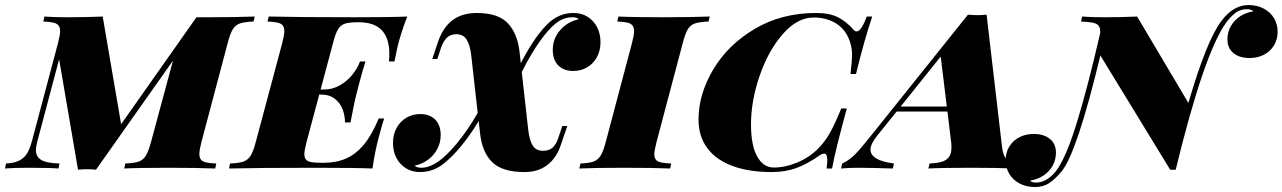

<svg xmlns="http://www.w3.org/2000/svg" viewBox="-68 -674 5130 768"><path d="M951.2 -607.9 945.8 -587.9Q909.2 -586.4 891.4 -580.1Q873.5 -573.7 863 -556.6Q852.5 -539.6 842.8 -502L737.8 -106Q729.5 -74.2 729.5 -58.1Q729.5 -43 736.1 -35.2Q742.7 -27.3 756.8 -24.2Q771 -21 796.9 -20L793 0Q719.7 -2.9 608.9 -2.9Q485.8 -2.9 429.2 0L433.1 -20Q469.7 -21.5 487.3 -27.8Q504.9 -34.2 515.4 -51.3Q525.9 -68.4 536.1 -106L624 -431.6L315.9 4.9Q300.3 2.9 280.3 2.9Q260.3 2.9 244.1 4.9L168.5 -437L82 -110.8Q75.7 -87.9 75.7 -73.2Q75.7 -47.4 96.7 -34.4Q117.7 -21.5 169.9 -20L166 0Q130.4 -2.9 46.9 -2.9Q-15.1 -2.9 -47.9 0L-43.9 -20Q-10.7 -21.5 9.5 -32Q29.8 -42.5 40.8 -61.3Q51.8 -80.1 60.1 -110.8L164.1 -502Q172.4 -533.7 172.4 -549.8Q172.4 -564.9 165.5 -572.8Q158.7 -580.6 144.8 -583.7Q130.9 -586.9 105 -587.9L109.9 -607.9Q141.6 -605 199.2 -605Q281.2 -605 342.8 -607.9L416.5 -177.2L717.8 -605H766.1Q875.5 -605 951.2 -607.9Z M1561 -607.9Q1536.1 -543.9 1522.9 -490.2Q1519 -474.1 1513.7 -446.8L1509.8 -428.2H1487.8Q1489.3 -444.3 1489.3 -458.5Q1489.3 -585 1367.2 -585H1363.8Q1328.6 -585 1311.5 -579.3Q1294.4 -573.7 1284.2 -556.9Q1273.9 -540 1264.2 -502L1214.4 -315.9H1229Q1260.3 -315.9 1289.1 -331.5Q1317.9 -347.2 1339.4 -372.8Q1360.8 -398.4 1372.1 -428.2H1394Q1382.8 -394.5 1367.7 -336.4L1359.9 -306.2Q1348.6 -263.7 1334 -184.1H1312Q1312 -210.4 1302.7 -235.8Q1293.5 -261.2 1271.7 -278.6Q1250 -295.9 1214.8 -295.9H1209L1158.2 -106Q1149.4 -71.8 1149.4 -57.1Q1149.4 -43 1156 -35.6Q1162.6 -28.3 1176.3 -25.6Q1189.9 -22.9 1214.8 -22.9H1228Q1277.3 -22.9 1316.4 -40Q1355.5 -57.1 1387.7 -95.9Q1419.9 -134.8 1446.8 -200.2H1468.8Q1462.4 -183.1 1447.8 -127.9Q1432.1 -70.8 1421.9 0Q1354 -2.9 1195.8 -2.9Q963.9 -2.9 848.1 0L852.1 -20Q888.2 -21.5 906 -27.8Q923.8 -34.2 934.6 -51.3Q945.3 -68.4 955.1 -106L1061 -502Q1069.3 -533.7 1069.3 -549.8Q1069.3 -564.9 1062.5 -572.8Q1055.7 -580.6 1041.7 -583.7Q1027.8 -586.9 1002 -587.9L1006.8 -607.9Q1122.1 -605 1354 -605Q1498 -605 1561 -607.9Z M2334 -505.9Q2334 -471.2 2319.6 -445.1Q2305.2 -418.9 2280.3 -404.5Q2255.4 -390.1 2225.1 -390.1Q2187 -390.1 2165 -412.4Q2143.1 -434.6 2143.1 -474.1Q2143.1 -519 2171.9 -552.7Q2200.7 -586.4 2247.1 -597.2Q2239.3 -605 2221.2 -605Q2185.5 -605 2154.8 -580.1Q2126 -557.6 2090.3 -507.3Q2054.7 -457 2019 -385.7L2044.9 -154.8Q2049.8 -112.3 2063 -91.6Q2076.2 -70.8 2104 -70.8Q2128.4 -70.8 2142.3 -83.5Q2156.2 -96.2 2164.1 -119.1L2181.2 -169.9H2201.2L2174.8 -92.8Q2157.7 -42 2121.3 -13.9Q2085 14.2 2029.8 14.2Q1940.4 14.2 1900.1 -26.1Q1859.9 -66.4 1852.1 -142.1L1846.7 -189.5Q1814 -135.3 1777.3 -90.6Q1740.7 -45.9 1706.1 -19Q1664.6 14.2 1611.8 14.2Q1579.6 14.2 1555.2 -1.2Q1530.8 -16.6 1517.3 -43Q1503.9 -69.3 1503.9 -102.1Q1503.9 -136.7 1518.6 -162.8Q1533.2 -189 1558.1 -203.4Q1583 -217.8 1612.8 -217.8Q1650.9 -217.8 1672.9 -195.6Q1694.8 -173.3 1694.8 -133.8Q1694.8 -104.5 1681.6 -78.9Q1668.5 -53.2 1644.8 -35.6Q1621.1 -18.1 1590.8 -11.2Q1599.1 -2.9 1617.2 -2.9Q1648.4 -2.9 1685.1 -27.8Q1717.8 -50.3 1759.8 -100.8Q1801.8 -151.4 1842.8 -222.2L1816.9 -453.1Q1812 -494.1 1798.6 -515.6Q1785.2 -537.1 1757.8 -537.1Q1734.4 -537.1 1720.2 -523.7Q1706.1 -510.3 1696.8 -484.9L1681.2 -438H1661.1L1682.1 -501Q1702.6 -563.5 1741.5 -592.8Q1780.3 -622.1 1838.9 -622.1Q1924.3 -622.1 1963.1 -581.1Q2002 -540 2010.3 -465.8L2015.1 -421.4Q2076.7 -539.1 2131.8 -586.9Q2173.3 -622.1 2226.1 -622.1Q2258.3 -622.1 2282.7 -606.7Q2307.1 -591.3 2320.6 -564.9Q2334 -538.6 2334 -505.9Z M2549.3 -57.1Q2549.3 -42.5 2555.9 -34.9Q2562.5 -27.3 2576.7 -24.2Q2590.8 -21 2616.7 -20L2612.8 0Q2548.3 -2.9 2425.8 -2.9Q2307.6 -2.9 2249 0L2253.9 -20Q2288.6 -21.5 2306.2 -27.8Q2323.7 -34.2 2334.5 -51.5Q2345.2 -68.8 2355 -106L2460 -502Q2468.3 -533.7 2468.3 -549.8Q2468.3 -564.9 2461.4 -572.8Q2454.6 -580.6 2440.7 -583.7Q2426.8 -586.9 2400.9 -587.9L2405.8 -607.9Q2461.4 -605 2583 -605Q2695.3 -605 2771 -607.9L2766.1 -587.9Q2729 -586.4 2711.2 -580.1Q2693.4 -573.7 2683.1 -556.6Q2672.9 -539.6 2663.1 -502L2558.1 -106Q2549.3 -71.8 2549.3 -57.1Z M2726.1 -195.8Q2726.1 -296.9 2784.9 -396Q2843.8 -495.1 2951.2 -558.6Q3058.6 -622.1 3196.3 -622.1Q3250.5 -622.1 3284.2 -604.7Q3317.9 -587.4 3344.2 -557.1Q3351.6 -548.3 3358.4 -548.3Q3377 -548.3 3398.9 -607.9H3420.9Q3389.6 -515.6 3356 -377.9H3334Q3340.3 -433.6 3340.3 -455.1Q3340.3 -493.2 3324.2 -525.9Q3306.2 -564 3269.8 -584Q3233.4 -604 3187 -604Q3121.1 -604 3063.2 -537.8Q3005.4 -471.7 2970.7 -371.3Q2936 -271 2936 -175.8Q2936 -93.3 2960.4 -48.6Q2984.9 -3.9 3027.3 -3.9Q3073.2 -3.9 3122.1 -24.4Q3170.9 -44.9 3207 -82Q3233.4 -109.4 3252.4 -143.6Q3271.5 -177.7 3296.9 -240.2H3319.3Q3272 -66.9 3260.3 0H3238.3Q3241.2 -21.5 3241.2 -34.2Q3241.2 -59.6 3228.5 -59.6Q3220.7 -59.6 3208 -50.8Q3162.6 -19 3118.9 -2.4Q3075.2 14.2 3018.1 14.2Q2927.2 14.2 2861.6 -10.3Q2795.9 -34.7 2761 -81.8Q2726.1 -128.9 2726.1 -195.8Z M3989.7 -20 3984.4 0Q3926.8 -2.9 3815.4 -2.9Q3699.7 -2.9 3645.5 0L3650.4 -20Q3681.2 -21.5 3699.7 -27.1Q3718.3 -32.7 3728 -46.1Q3737.8 -59.6 3737.8 -84.5Q3737.8 -97.2 3736.8 -104L3721.7 -228H3518.6L3440.4 -130.9Q3414.1 -98.1 3414.1 -75.7Q3414.1 -32.2 3507.8 -20L3503.4 0Q3414.6 -2.9 3361.8 -2.9Q3327.6 -2.9 3296.4 0L3300.8 -20Q3319.8 -28.8 3335.4 -41.3Q3351.1 -53.7 3369.9 -75.4Q3388.7 -97.2 3422.4 -139.2L3803.7 -615.2Q3829.1 -613.3 3841.3 -613.3Q3854 -613.3 3878.4 -615.2L3940.4 -84Q3944.8 -50.8 3958.5 -35.9Q3972.2 -21 3989.7 -20ZM3694.8 -447.8 3534.7 -248H3719.2Z M5042.5 -546.9Q5042.5 -515.6 5027.6 -491.7Q5012.7 -467.8 4987.3 -454.8Q4961.9 -441.9 4930.7 -441.9Q4889.6 -441.9 4865.7 -461.7Q4841.8 -481.4 4841.8 -516.1Q4841.8 -545.4 4855.2 -569.3Q4868.7 -593.3 4892.3 -608.6Q4916 -624 4945.8 -628.9Q4936.5 -637.2 4920.4 -637.2Q4894 -637.2 4874.5 -622.8Q4855 -608.4 4835.4 -582Q4747.1 -457 4634.8 4.9H4612.8L4333.5 -452.1Q4240.2 -64.5 4178.7 11.2Q4154.8 40.5 4130.1 57.4Q4105.5 74.2 4071.8 74.2Q4037.1 74.2 4010.5 60.1Q3983.9 45.9 3969.2 21.5Q3954.6 -2.9 3954.6 -33.2Q3954.6 -64.5 3969.5 -88.4Q3984.4 -112.3 4009.8 -125.2Q4035.2 -138.2 4066.4 -138.2Q4107.4 -138.2 4131.6 -118.4Q4155.8 -98.6 4155.8 -64Q4155.8 -34.7 4142.3 -10.7Q4128.9 13.2 4105.2 28.6Q4081.5 43.9 4051.8 48.8Q4058.6 56.2 4076.7 56.2Q4100.6 56.2 4123 41.3Q4145.5 26.4 4162.6 1Q4200.2 -54.7 4241.9 -191.7Q4283.7 -328.6 4332.5 -540.5Q4334 -560.1 4327.6 -569.6Q4321.3 -579.1 4305.2 -582.8Q4289.1 -586.4 4255.9 -587.9L4260.7 -607.9Q4292.5 -605 4349.6 -605Q4423.3 -605 4480.5 -607.9L4685.5 -262.2Q4758.8 -513.2 4817.4 -589.8Q4865.2 -653.8 4925.8 -653.8Q4960.4 -653.8 4987.1 -639.6Q5013.7 -625.5 5028.1 -601.1Q5042.5 -576.7 5042.5 -546.9Z"/></svg>

Font: TypoPRO Playfair Display SC
Style: Italic
Weight: 900
Italic angle: -14°
Designer: Claus Eggers Sørensen
Foundry: Claus Eggers Sørensen
Version: Version 1.004;PS 001.004;hotconv 1.0.70;makeotf.lib2.5.58329